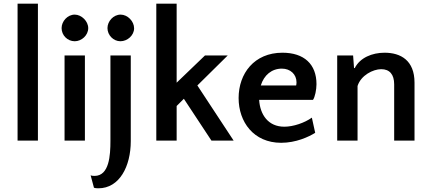

<svg xmlns="http://www.w3.org/2000/svg" viewBox="-20 -760 2321 1038"><path d="M185 -740H75V0H185Z M439 -460H329V0H439ZM313 -608C313 -569 345 -537 384 -537C421 -537 457 -569 457 -608C457 -645 421 -681 384 -681C345 -681 313 -645 313 -608Z M687 -460H577V2C577 79 571 191 491 191C483 191 474 190 470 188L488 255C492 257 502 258 512 258C626 258 687 139 687 3ZM561 -608C561 -570 593 -537 631 -537C669 -537 705 -569 705 -607C705 -645 670 -681 632 -681C593 -681 561 -645 561 -608Z M1211 -460H1088L935 -313V-740H825V0H935V-187L974 -226L1123 0H1243L1047 -298Z M1507 -475C1354 -475 1270 -362 1270 -230C1270 -101 1351 12 1500 12C1580 12 1649 -20 1684 -42L1666 -124C1627 -96 1566 -75 1517 -75C1430 -75 1386 -140 1381 -220H1672C1683 -235 1691 -276 1691 -305C1691 -413 1624 -475 1507 -475ZM1504 -389C1550 -389 1583 -358 1583 -315C1583 -307 1582 -302 1581 -298H1390C1407 -354 1449 -389 1504 -389Z M2221 0V-313C2221 -434 2146 -475 2059 -475C1992 -475 1926 -448 1898 -392H1894L1889 -460H1803V0H1913V-295C1931 -353 1997 -386 2041 -386C2086 -386 2111 -358 2111 -304V0Z"/></svg>

Font: Quattrocento Sans
Style: Bold
Weight: 700
Designer: Pablo Impallari
Foundry: Pablo Impallari, Igino Marini, Brenda Gallo
Version: Version 2.000